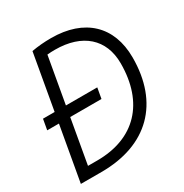

<svg xmlns="http://www.w3.org/2000/svg" viewBox="-164 -830 914 956"><g transform="rotate(-30 293.0 -351.5)"><path d="M15.6 -314.9H83L27.3 0H146C409.7 0 565.4 -154.3 565.4 -416.5C565.4 -596.7 452.6 -703.1 261.7 -703.1C221.7 -703.1 184.1 -699.7 149.4 -693.4L93.3 -375.5H26.4ZM103 -60.1 147.9 -314.9H327.6L338.4 -375.5H158.2L205.1 -641.1C219.7 -642.6 234.9 -643.1 249.5 -643.1C406.2 -643.1 499.5 -560.5 499.5 -420.9C499.5 -193.8 371.6 -60.1 156.2 -60.1Z"/></g></svg>

Font: Cascadia Mono PL Light
Style: Italic
Weight: 300
Italic angle: -10°
Monospace: yes
Designer: Aaron Bell
Foundry: Saja Typeworks
Version: Version 2404.023